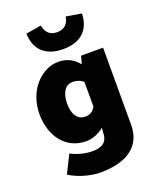

<svg xmlns="http://www.w3.org/2000/svg" viewBox="-168 -847 927 1131"><g transform="rotate(-20 296.0 -281.0)"><path d="M262 186C432 186 528 116 528 -16V-500H390L378 -454H374C338 -496 298 -512 250 -512C148 -512 42 -412 42 -260C42 -120 122 -16 246 -16C288 -16 329 -32 360 -60L356 -10C350 25 328 52 262 52C224 52 174 42 128 18L72 130C132 168 210 186 262 186ZM292 -154C246 -154 216 -191 216 -262C216 -337 250 -372 288 -372C310 -372 336 -366 356 -348V-192C336 -162 318 -154 292 -154ZM306 -572C424 -572 478 -638 480 -732L384 -748C378 -708 354 -678 306 -678C258 -678 234 -708 228 -748L132 -732C134 -638 189 -572 306 -572Z"/></g></svg>

Font: Giro Sans Black
Style: Regular
Weight: 900
Designer: Paul D. Hunt
Foundry: Adobe Systems Incorporated
Version: Version 1.000;PS 1.0;hotconv 1.0.88;makeotf.lib2.5.647800